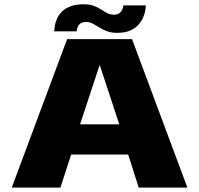

<svg xmlns="http://www.w3.org/2000/svg" viewBox="-20 -854 906 874"><path d="M33.5 0H255L304 -150.5H563.5L611.5 0H833L581 -676H285.5ZM344.5 -288 433 -556.5H434.5L523 -288ZM513 -704.5Q548.5 -704.5 571.5 -714.5Q594.5 -724.5 608.8 -740Q623 -755.5 630.5 -772.2Q638 -789 641 -804.8Q644 -820.5 643.5 -829.5H541.5Q541.5 -822 537.2 -811.8Q533 -801.5 523.5 -794.2Q514 -787 499.5 -787Q482.5 -787 468.8 -794Q455 -801 440.2 -810.8Q425.5 -820.5 406.8 -827.5Q388 -834.5 360.5 -834.5Q324.5 -834.5 300.2 -825Q276 -815.5 261.2 -800.5Q246.5 -785.5 239.2 -768.2Q232 -751 229.5 -736Q227 -721 226.5 -711.5H329Q329 -719 332.8 -729.5Q336.5 -740 346 -747Q355.5 -754 371.5 -754Q388 -754 402.2 -746.5Q416.5 -739 431.8 -729.5Q447 -720 466.2 -712.2Q485.5 -704.5 513 -704.5Z"/></svg>

Font: Anybody SemiExpanded ExtraBold
Style: Regular
Weight: 800
Width: 6
Version: Version 1.113;gftools[0.9.25]